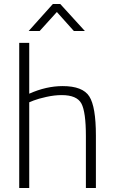

<svg xmlns="http://www.w3.org/2000/svg" viewBox="-20 -939 570 959"><path d="M126 0H76V-725H126V-471Q211 -509 293 -509Q393 -509 426 -457.5Q459 -406 459 -262V0H409V-259Q409 -380 386.5 -422Q364 -464 288 -464Q252 -464 211.5 -455Q171 -446 148 -437L126 -428ZM123 -784 244 -919H281L404 -784H349L264 -879L178 -784Z"/></svg>

Font: TitilliumText
Style: Light
Weight: 300
Designer: Accademia di Belle Arti di Urbino and others
Foundry: Accademia di Belle Arti di Urbino and others.
Version: Version 60.001